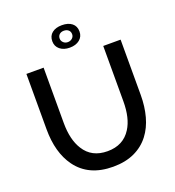

<svg xmlns="http://www.w3.org/2000/svg" viewBox="-160 -1042 1073 1174"><g transform="rotate(-20 376.0 -455.5)"><path d="M375 -770Q415 -770 439.5 -790Q464 -810 464 -843Q464 -878 440 -897Q416 -916 375 -916Q335 -916 311 -897Q287 -878 287 -843Q287 -810 311.5 -790Q336 -770 375 -770ZM416 -843Q416 -827 404 -816.5Q392 -806 375 -806Q358 -806 346.5 -817Q335 -828 335 -843Q335 -860 346 -870Q357 -880 375 -880Q393 -880 404.5 -870Q416 -860 416 -843ZM224 -175Q182 -241 182 -350V-710H70V-350Q70 -198 138 -104Q217 5 376 5Q456 5 515 -22.5Q574 -50 612 -100Q648 -147 665.5 -211Q683 -275 683 -350V-710H570V-350Q570 -240 529 -176Q479 -96 376 -96Q273 -96 224 -175Z"/></g></svg>

Font: RT Raleway SemiBold
Style: Regular
Weight: 400
Designer: Matt McInerney, Pablo Impallari, Rodrigo Fuenzalida — Edited by Milan Moffatt in April 2016
Foundry: Matt McInerney, Pablo Impallari, Rodrigo Fuenzalida — Edited by Milan Moffatt in April 2016
Version: Version 3.001